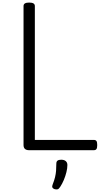

<svg xmlns="http://www.w3.org/2000/svg" viewBox="-20 -1168 807 1493"><path d="M207 0Q163 0 163 -40V-1121Q163 -1135 174 -1141.5Q185 -1148 207 -1148Q229 -1148 240 -1141.5Q251 -1135 251 -1121V-80H709Q724 -80 730 -71.5Q736 -63 736 -40Q736 -18 730 -9Q724 0 709 0ZM402 302Q390 297 387 288.5Q384 280 390 265Q402 235 408 210Q414 185 416 160Q418 135 418 105Q418 88 427.5 81Q437 74 456 74Q479 74 491.5 85Q504 96 504 115Q504 140 496.5 170.5Q489 201 476.5 231Q464 261 448 285Q438 301 428 304Q418 307 402 302Z"/></svg>

Font: Playwrite CL
Style: Regular
Weight: 400
Designer: Veronika Burian, José Scaglione
Foundry: TypeTogether
Version: Version 1.002